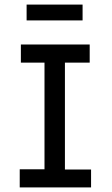

<svg xmlns="http://www.w3.org/2000/svg" viewBox="-20 -817 490 837"><path d="M66 0V-79H174V-544H71V-623H371V-544H263V-78H377V0ZM96 -728V-797H340V-728Z"/></svg>

Font: Inconsolata SemiCondensed SemiBold
Style: Regular
Weight: 600
Width: 4
Monospace: yes
Designer: Raph Levien, Cyreal, Brenton Simpson
Foundry: Raph Levien, Cyreal, Google
Version: Version 3.001; ttfautohint (v1.8.2.53-6de2)